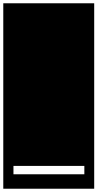

<svg xmlns="http://www.w3.org/2000/svg" viewBox="-32 -937 594 1170"><path d="M50 125H482V74H50ZM-12 -917H542V213H-12Z"/></svg>

Font: Zilla Slab Regular Highlight
Style: Regular
Weight: 410
Designer: Typotheque Type Foundry
Foundry: Typotheque type foundry
Version: Version 1.0; 2017